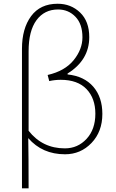

<svg xmlns="http://www.w3.org/2000/svg" viewBox="-20 -827 632 1045"><path d="M135.7 -547.9V-115.2Q210.9 -19.5 333 -19.5Q403.3 -19.5 451.2 -71.3Q499 -123 499 -208Q499 -292 450.7 -342.3Q402.3 -392.6 310.5 -392.6Q278.3 -392.6 248 -385.7L239.3 -418.9Q333 -440.4 380.9 -499.5Q428.7 -558.6 428.7 -624Q428.7 -696.3 390.6 -735.8Q352.5 -775.4 295.9 -775.4Q221.7 -775.4 178.7 -717.3Q135.7 -659.2 135.7 -547.9ZM99.6 198.2V-561.5Q99.6 -671.9 149.4 -739.3Q199.2 -806.6 293.9 -806.6Q366.2 -806.6 416 -758.8Q465.8 -710.9 465.8 -625Q465.8 -500 347.7 -426.8V-421.9Q438.5 -412.1 487.8 -355Q537.1 -297.9 537.1 -207Q537.1 -110.4 478 -48.8Q418.9 12.7 334 12.7Q210 12.7 133.8 -75.2Q135.7 17.6 135.7 198.2Z"/></svg>

Font: Bpmf Zihi Sans ExtraLight
Style: ExtraLight
Weight: 250
Foundry: But Ko
Version: Version 1.320